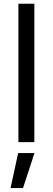

<svg xmlns="http://www.w3.org/2000/svg" viewBox="-20 -747 277 1009"><path d="M160.5 -727.3V0H76.7V-727.3ZM35.5 241.5 75.3 57.5H161.2L100.9 241.5Z"/></svg>

Font: Inter Alia
Style: Regular
Weight: 400
Designer: Rasmus Andersson (Latin, Greek, Cyrillic etc.) and Evan from Shavian.info (Shavian, old style figures)
Foundry: Shavian.info
Version: Version 0.001;git-37ab20767